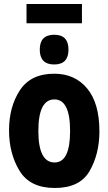

<svg xmlns="http://www.w3.org/2000/svg" viewBox="-20 -927 540 956"><path d="M388 -811V-907H112V-811ZM321 -680Q321 -754 250 -754Q178 -754 178 -680Q178 -606 250 -606Q321 -606 321 -680ZM475 -273Q475 -413 414 -486.5Q353 -560 250 -560Q133 -560 79 -477.5Q25 -395 25 -278Q25 -163 77 -77Q129 9 253 9Q378 9 426.5 -76Q475 -161 475 -273ZM171 -275Q171 -432 251 -432Q329 -432 329 -275Q329 -118 252 -118Q171 -118 171 -275Z"/></svg>

Font: Noto Sans Mono UI Condensed ExtraBold
Style: Regular
Weight: 800
Width: 3
Designer: Monotype Design team
Foundry: Monotype Imaging Inc.
Version: 1.000